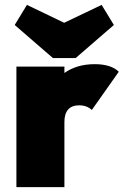

<svg xmlns="http://www.w3.org/2000/svg" viewBox="-20 -764 505 784"><path d="M47 0H243V-266C243 -310 263 -334 303 -334C327 -334 345 -325 355 -315L465 -471C445 -491 412 -502 367 -502C318 -502 277 -490 243 -466V-492H47ZM40 -662 196 -527H289L445 -662L395 -744L242 -671L90 -744Z"/></svg>

Font: MV Cash Black
Style: Regular
Weight: 900
Designer: Rodrigo Fuenzalida
Foundry: fragTYPE
Version: Version 1.100;Glyphs 3.1.2 (3151)